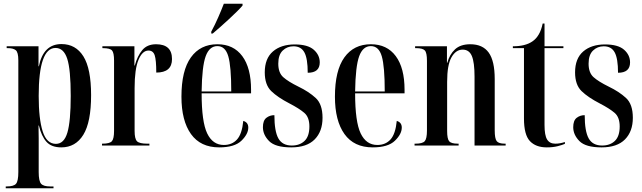

<svg xmlns="http://www.w3.org/2000/svg" viewBox="-20 -786 3466 1037"><path d="M11 231H269V221H251Q215 221 202 206.5Q189 192 189 143V32Q189 -4 189 -38.5Q189 -73 188 -108H190Q204 -50 231 -20Q258 10 311 10Q388 10 430 -58Q472 -126 472 -272Q472 -415 430.5 -481.5Q389 -548 312 -548Q214 -548 190 -428H188V-536H16V-526H23Q51 -526 65 -515Q79 -504 79 -460V143Q79 192 66.5 206.5Q54 221 16 221H11ZM282 -9Q232 -9 210.5 -76.5Q189 -144 189 -268Q189 -527 280 -527Q324 -527 343 -469Q362 -411 362 -268Q362 -131 344 -70Q326 -9 282 -9Z M531 0H787V-10H776Q733 -10 720 -23Q707 -36 707 -79V-310Q707 -413 728 -463Q749 -513 782 -513Q807 -513 815.5 -487.5Q824 -462 824 -394Q909 -394 909 -467Q909 -547 823 -547Q775 -547 748.5 -515.5Q722 -484 708 -432H706V-536H533V-526H536Q574 -526 585 -513.5Q596 -501 596 -459V-79Q596 -36 584 -23Q572 -10 533 -10H531Z M1164 10Q1247 10 1284 -26Q1321 -62 1321 -97Q1321 -125 1294 -133Q1287 -62 1260 -32.5Q1233 -3 1189 -3Q1129 -3 1099 -65.5Q1069 -128 1069 -282H1336V-301Q1336 -419 1288.5 -483Q1241 -547 1154 -547Q1062 -547 1011 -476Q960 -405 960 -264Q960 -134 1011.5 -62Q1063 10 1164 10ZM1069 -292Q1071 -428 1091 -482.5Q1111 -537 1154 -537Q1197 -537 1213 -482Q1229 -427 1229 -292ZM1121 -605H1129Q1166 -636 1217 -683Q1268 -730 1290 -756V-766H1189Q1176 -732 1158.5 -692Q1141 -652 1121 -615Z M1553 10Q1637 10 1679.5 -33Q1722 -76 1722 -150Q1722 -223 1685 -257Q1648 -291 1592 -318Q1537 -345 1510 -369Q1483 -393 1483 -442Q1483 -490 1507 -513Q1531 -536 1565 -536Q1606 -536 1624 -503Q1642 -470 1642 -393Q1707 -393 1707 -449Q1707 -489 1674.5 -517.5Q1642 -546 1572 -546Q1498 -546 1454 -508Q1410 -470 1410 -395Q1410 -328 1445 -294Q1480 -260 1544 -227Q1596 -200 1623.5 -176.5Q1651 -153 1651 -103Q1651 -50 1625 -25Q1599 0 1556 0Q1505 0 1483.5 -38.5Q1462 -77 1462 -164Q1437 -164 1418.5 -149.5Q1400 -135 1400 -99Q1400 -58 1433.5 -24Q1467 10 1553 10Z M1993 10Q2076 10 2113 -26Q2150 -62 2150 -97Q2150 -125 2123 -133Q2116 -62 2089 -32.5Q2062 -3 2018 -3Q1958 -3 1928 -65.5Q1898 -128 1898 -282H2165V-301Q2165 -419 2117.5 -483Q2070 -547 1983 -547Q1891 -547 1840 -476Q1789 -405 1789 -264Q1789 -134 1840.5 -62Q1892 10 1993 10ZM1898 -292Q1900 -428 1920 -482.5Q1940 -537 1983 -537Q2026 -537 2042 -482Q2058 -427 2058 -292Z M2219 0H2457V-10H2453Q2417 -10 2406 -23Q2395 -36 2395 -79V-344Q2395 -435 2418.5 -476.5Q2442 -518 2479 -518Q2514 -518 2528.5 -483.5Q2543 -449 2543 -372V0H2711V-10H2707Q2673 -10 2662.5 -24Q2652 -38 2652 -82V-359Q2652 -457 2619.5 -502Q2587 -547 2520 -547Q2467 -547 2437.5 -519.5Q2408 -492 2396 -447H2394V-536H2222V-526H2227Q2263 -526 2274.5 -513.5Q2286 -501 2286 -458V-81Q2286 -37 2274 -23.5Q2262 -10 2224 -10H2219Z M2933 10Q2967 10 2992 3.5Q3017 -3 3031 -9V-19Q3004 -10 2979 -10Q2949 -10 2935 -32.5Q2921 -55 2921 -111V-526H3023V-536H2921V-659H2911Q2897 -590 2855 -562Q2817 -536 2750 -536V-526H2810V-146Q2810 -58 2842 -24Q2874 10 2933 10Z M3229 10Q3313 10 3355.5 -33Q3398 -76 3398 -150Q3398 -223 3361 -257Q3324 -291 3268 -318Q3213 -345 3186 -369Q3159 -393 3159 -442Q3159 -490 3183 -513Q3207 -536 3241 -536Q3282 -536 3300 -503Q3318 -470 3318 -393Q3383 -393 3383 -449Q3383 -489 3350.5 -517.5Q3318 -546 3248 -546Q3174 -546 3130 -508Q3086 -470 3086 -395Q3086 -328 3121 -294Q3156 -260 3220 -227Q3272 -200 3299.5 -176.5Q3327 -153 3327 -103Q3327 -50 3301 -25Q3275 0 3232 0Q3181 0 3159.5 -38.5Q3138 -77 3138 -164Q3113 -164 3094.5 -149.5Q3076 -135 3076 -99Q3076 -58 3109.5 -24Q3143 10 3229 10Z"/></svg>

Font: Noto Serif Display Condensed Semi
Style: Regular
Weight: 600
Width: 3
Designer: Monotype Design Team
Foundry: Monotype Imaging Inc.
Version: Version 1.900